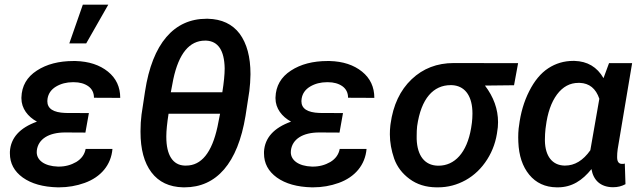

<svg xmlns="http://www.w3.org/2000/svg" viewBox="-20 -802 2787 832"><path d="M280.3 -613.8H353.5L449.2 -781.7H338.9ZM22.9 -145C22.9 -142.6 22.9 -139.6 22.9 -137.2C22.9 -94.2 41.5 -59.6 78.6 -32.7C116.2 -5.9 166.5 8.3 230 9.8C231.9 9.8 233.9 9.8 235.8 9.8C274.4 9.8 311.5 3.4 346.7 -9.3C417 -34.7 461.4 -86.9 467.3 -156.7H351.1C346.7 -132.8 333 -113.8 310.5 -100.1C287.6 -86.9 262.7 -80.1 234.9 -80.1C233.4 -80.1 232.4 -80.1 231 -80.1C170.9 -82 139.2 -108.9 139.2 -142.1C139.2 -145 139.2 -147.5 139.6 -150.4C145.5 -198.7 190.4 -228 262.2 -228L350.1 -227.5L365.2 -312L263.2 -312.5C210.9 -314.5 185.1 -331.1 185.1 -363.8C185.1 -367.2 185.5 -370.6 186 -374.5C189.5 -396.5 201.7 -414.1 222.7 -426.8C244.1 -439.5 268.6 -445.8 295.9 -445.8C296.9 -445.8 298.3 -445.8 299.8 -445.8C325.2 -445.8 346.2 -439.9 362.8 -428.2C378.9 -416.5 387.2 -399.9 387.2 -378.4L501 -377.9C501 -424.8 483.4 -462.9 447.8 -491.7C412.1 -520.5 365.2 -536.1 307.1 -537.6C304.2 -537.6 301.3 -537.6 298.3 -537.6C235.4 -537.6 182.1 -523.9 139.6 -496.1C96.7 -468.3 74.2 -429.7 72.8 -379.4C72.8 -378.4 72.8 -377 72.8 -376C72.8 -332 100.6 -296.4 140.1 -274.9C65.4 -248 26.4 -204.6 22.9 -145Z M773.4 9.8C775.4 9.8 777.8 9.8 779.8 9.8C918 9.8 1010.3 -94.7 1043.9 -299.8L1060.5 -407.7C1063.5 -430.7 1064.9 -454.6 1065.4 -479C1065.4 -480 1065.4 -480.5 1065.4 -481.4C1065.4 -555.2 1049.8 -613.3 1018.6 -655.8C986.8 -697.8 940.9 -719.2 880.9 -720.7C878.9 -720.7 876.5 -720.7 874.5 -720.7C734.9 -720.7 640.1 -614.7 608.4 -405.3L593.3 -305.7C590.3 -282.7 588.9 -258.8 588.9 -234.4C588.9 -232.9 588.9 -231.4 588.9 -230C588.9 -155.3 604.5 -97.2 636.2 -55.2C668 -13.2 713.4 8.3 773.4 9.8ZM731 -459C754.9 -570.3 800.8 -626 868.7 -626C870.6 -626 872.1 -626 873.5 -626C925.3 -623.5 952.1 -583.5 953.6 -505.9C953.6 -479.5 950.2 -444.8 943.4 -402.3H720.2ZM922.4 -252.4C897.9 -140.1 852.5 -84.5 786.6 -84.5C784.2 -84.5 782.2 -84.5 779.8 -84.5C729 -86.4 700.7 -129.9 700.7 -208.5C700.7 -209.5 700.7 -210.9 700.7 -211.9C700.7 -235.8 704.1 -268.6 710.4 -309.1H933.6Z M1124 -145C1124 -142.6 1124 -139.6 1124 -137.2C1124 -94.2 1142.6 -59.6 1179.7 -32.7C1217.3 -5.9 1267.6 8.3 1331.1 9.8C1333 9.8 1335 9.8 1336.9 9.8C1375.5 9.8 1412.6 3.4 1447.8 -9.3C1518.1 -34.7 1562.5 -86.9 1568.4 -156.7H1452.1C1447.8 -132.8 1434.1 -113.8 1411.6 -100.1C1388.7 -86.9 1363.8 -80.1 1335.9 -80.1C1334.5 -80.1 1333.5 -80.1 1332 -80.1C1272 -82 1240.2 -108.9 1240.2 -142.1C1240.2 -145 1240.2 -147.5 1240.7 -150.4C1246.6 -198.7 1291.5 -228 1363.3 -228L1451.2 -227.5L1466.3 -312L1364.3 -312.5C1312 -314.5 1286.1 -331.1 1286.1 -363.8C1286.1 -367.2 1286.6 -370.6 1287.1 -374.5C1290.5 -396.5 1302.7 -414.1 1323.7 -426.8C1345.2 -439.5 1369.6 -445.8 1397 -445.8C1397.9 -445.8 1399.4 -445.8 1400.9 -445.8C1426.3 -445.8 1447.3 -439.9 1463.9 -428.2C1480 -416.5 1488.3 -399.9 1488.3 -378.4L1602.1 -377.9C1602.1 -424.8 1584.5 -462.9 1548.8 -491.7C1513.2 -520.5 1466.3 -536.1 1408.2 -537.6C1405.3 -537.6 1402.3 -537.6 1399.4 -537.6C1336.4 -537.6 1283.2 -523.9 1240.7 -496.1C1197.8 -468.3 1175.3 -429.7 1173.8 -379.4C1173.8 -378.4 1173.8 -377 1173.8 -376C1173.8 -332 1201.7 -296.4 1241.2 -274.9C1166.5 -248 1127.4 -204.6 1124 -145Z M2225.1 -528.3 1946.3 -528.8C1874 -528.8 1813 -505.4 1763.7 -458.5C1713.9 -411.1 1683.6 -346.7 1672.4 -265.1L1671.4 -257.3C1669.9 -244.6 1669.4 -231.9 1669.4 -219.7C1669.4 -185.5 1675.8 -150.4 1688 -114.7C1700.7 -79.1 1723.1 -49.8 1754.9 -26.4C1786.6 -2.9 1825.2 9.3 1870.6 9.8C1873 9.8 1875.5 9.8 1878.4 9.8C1920.4 9.8 1960 -0.5 1998 -21.5C2035.6 -42.5 2066.9 -72.8 2091.3 -111.3C2115.7 -149.9 2130.4 -192.4 2135.7 -239.7L2137.2 -250.5C2137.7 -257.8 2138.2 -265.1 2138.2 -272.5C2138.2 -329.1 2119.1 -381.8 2081.5 -431.2L2207.5 -432.6ZM1787.6 -255.4C1804.7 -376 1858.4 -433.1 1933.1 -433.1C1934.6 -433.1 1935.5 -433.1 1937 -433.1C1992.2 -431.2 2023.4 -390.1 2026.9 -323.7C2026.9 -318.8 2027.3 -314.5 2027.3 -309.6C2027.3 -295.9 2026.4 -282.7 2024.9 -270L2021.5 -247.1C2003.4 -139.6 1949.7 -84 1880.4 -84C1879.4 -84 1877.9 -84 1877 -84C1820.3 -85.4 1788.1 -127.4 1785.6 -199.2C1785.6 -204.1 1785.6 -209 1785.6 -213.9C1785.6 -228.5 1786.1 -242.2 1787.6 -255.4Z M2619.1 -528.3 2595.2 -463.4C2567.4 -511.7 2525.4 -536.6 2469.2 -538.1C2467.3 -538.1 2465.8 -538.1 2463.9 -538.1C2424.3 -538.1 2388.2 -527.3 2356 -506.3C2323.2 -484.9 2295.9 -451.7 2273.4 -407.2C2250.5 -362.3 2235.8 -312 2229 -255.9L2227.5 -245.6C2226.1 -232.4 2225.6 -219.7 2225.6 -206.5C2225.6 -199.7 2225.6 -193.4 2226.1 -186.5C2228.5 -127.4 2244.1 -80.6 2273.4 -44.9C2302.7 -9.3 2342.3 9.3 2392.6 9.8C2394 9.8 2395.5 9.8 2397 9.8C2458.5 9.8 2503.9 -20.5 2543 -69.3C2551.3 -20.5 2582.5 7.8 2633.3 9.3C2634.8 9.3 2635.7 9.3 2637.2 9.3C2656.7 9.3 2674.3 4.9 2690.4 -3.9L2687.5 -93.3L2681.2 -91.8H2674.3C2661.6 -92.3 2654.8 -101.1 2654.3 -118.2C2654.3 -120.1 2654.3 -122.1 2654.3 -124.5C2654.3 -132.3 2654.8 -143.1 2656.7 -156.2L2719.2 -528.3ZM2345.2 -253.4C2352.5 -312.5 2368.7 -358.9 2393.6 -392.6C2418.9 -426.3 2449.7 -442.9 2486.8 -442.9C2488.8 -442.9 2490.2 -442.9 2492.2 -442.9C2533.7 -441.4 2562 -418.5 2577.1 -374L2538.1 -150.9C2506.8 -106.4 2470.2 -84.5 2428.7 -84.5C2427.7 -84.5 2426.8 -84.5 2425.8 -84.5C2372.6 -85.9 2342.8 -126 2341.3 -190.9C2341.3 -193.4 2341.3 -196.3 2341.3 -198.7C2341.3 -213.9 2342.3 -229 2343.8 -243.2Z"/></svg>

Font: Roboto Medium
Style: Italic
Weight: 500
Italic angle: -12°
Designer: Google
Version: Version 2.137; 2017